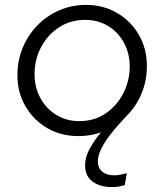

<svg xmlns="http://www.w3.org/2000/svg" viewBox="-20 -542 670 783"><path d="M299 13Q229 13 173 -19.5Q117 -52 84 -108.5Q51 -165 51 -235Q51 -295 72.5 -347Q94 -399 132.5 -438.5Q171 -478 222 -500Q273 -522 331 -522Q401 -522 457 -489.5Q513 -457 546 -400.5Q579 -344 579 -272Q579 -214 558 -162.5Q537 -111 499 -72Q461 -33 410.5 -10Q360 13 299 13ZM303 -48Q365 -48 411 -79.5Q457 -111 483 -162Q509 -213 509 -270Q509 -325 485 -368.5Q461 -412 420 -436.5Q379 -461 327 -461Q268 -461 221.5 -431Q175 -401 148 -350.5Q121 -300 121 -239Q121 -186 144.5 -142.5Q168 -99 209.5 -73.5Q251 -48 303 -48ZM437 221Q388 221 357.5 198.5Q327 176 327 132Q327 99 345 66Q363 33 388 2.5Q413 -28 436.5 -50.5Q460 -73 470 -83L494 -67Q487 -59 468.5 -39Q450 -19 429 8Q408 35 393.5 63.5Q379 92 379 116Q379 143 397 158Q415 173 446 173Q468 173 497 164L489 213Q483 215 468 218Q453 221 437 221Z"/></svg>

Font: MuseoModerno Light
Style: Italic
Weight: 300
Italic angle: -9°
Designer: Pablo Cosgaya, Héctor Gatti, Marcela Romero, and the Authors of The MuseoModerno Project.
Foundry: Omnibus-Type Team
Version: Version 1.003